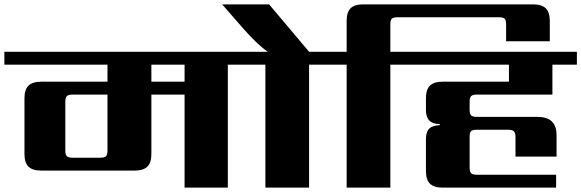

<svg xmlns="http://www.w3.org/2000/svg" viewBox="-40 -859 2661 879"><path d="M805 -485V-563H653V-485ZM452 -169V-426H292Q273 -426 266 -419Q259 -412 259 -394V-169Q259 -151 266 -144Q273 -137 292 -137H420Q439 -137 445.5 -144Q452 -151 452 -169ZM1109 -622V-563H1003V0H805V-426H653V-154Q653 -114 634.5 -96Q616 -78 576 -78H149Q109 -78 90.5 -96Q72 -114 72 -154V-409Q72 -449 90.5 -467Q109 -485 149 -485H452V-563H-20V-622Z M1481 -622V-563H1375V0H1175V-563H1069V-622H1186Q1140 -653 1073 -729L977 -839H1192L1375 -622Z M1853 -622V-563H1747V0H1547V-563H1441V-622H1547V-763Q1547 -803 1565 -821Q1583 -839 1623 -839H2400Q2440 -839 2458.5 -821Q2477 -803 2477 -763V-670H2277V-748Q2277 -767 2270 -773.5Q2263 -780 2244 -780H1780Q1761 -780 1754 -773.5Q1747 -767 1747 -748V-622Z M2489 -426H2143Q2124 -426 2117 -419Q2110 -412 2110 -394V-357Q2110 -338 2116.5 -331Q2123 -324 2143 -324H2420Q2508 -324 2508 -241V-142H2320V-232Q2320 -250 2313 -257.5Q2306 -265 2287 -265H2143Q2123 -265 2116.5 -258.5Q2110 -252 2110 -232V-91Q2110 -73 2117 -66Q2124 -59 2143 -59H2506V0H1987Q1947 0 1928.5 -18Q1910 -36 1910 -76V-221Q1910 -255 1925 -270Q1940 -285 1973 -286V-291Q1910 -291 1910 -355V-409Q1910 -449 1928.5 -467Q1947 -485 1987 -485H2290V-563H1813V-622H2601V-563H2489Z"/></svg>

Font: Sarpanch ExtraBold
Style: Regular
Weight: 800
Designer: Manushi Parikh (Devanagari and Latin), Jyotish Sonowal (Devanagari)
Foundry: Indian Type Foundry
Version: Version 2.004;PS 1.0;hotconv 1.0.78;makeotf.lib2.5.61930; tt